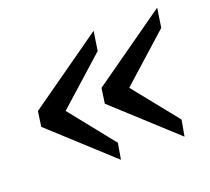

<svg xmlns="http://www.w3.org/2000/svg" viewBox="-89 -594 764 697"><g transform="rotate(-20 293.0 -245.0)"><path d="M267.6 -8.3 36.6 -219.7 44.9 -277.8 334.5 -482.4 323.2 -408.2 139.6 -243.7 278.3 -70.3ZM513.2 -8.3 282.2 -219.7 290.5 -277.8 580.1 -482.4 568.8 -408.2 385.3 -243.7 524.4 -70.3Z"/></g></svg>

Font: Gelasio Medium
Style: Italic
Weight: 500
Italic angle: -8.5°
Designer: Eben Sorkin
Foundry: Eben Sorkin
Version: Version 1.008